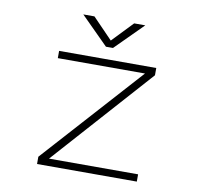

<svg xmlns="http://www.w3.org/2000/svg" viewBox="-76 -754 863 833"><g transform="rotate(10 355.0 -337.0)"><path d="M187 -32H579.5V0H140V-32L533 -468H149V-500H577V-468ZM498 -674 377 -553H346L225 -674H274L362 -583L449 -674Z"/></g></svg>

Font: League Mono Thin
Style: Regular
Weight: 100
Width: 6
Designer: Tyler Finck
Foundry: The League of Moveable Type / Tyler Finck
Version: Version 2.300;RELEASE